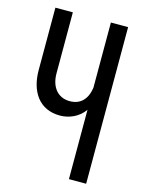

<svg xmlns="http://www.w3.org/2000/svg" viewBox="-108 -764 617 829"><g transform="rotate(15 200.5 -350.0)"><path d="M283 0H360V-700H283V-408C275 -355 246 -326 199 -326C144 -326 113 -368 113 -427V-700H35V-421C35 -327 80 -255 174 -255C216 -255 258 -274 283 -310Z"/></g></svg>

Font: VL Bebas Neue Regular
Style: Regular
Weight: 400
Designer: Ryoichi Tsunekawa
Foundry: Ryoichi Tsunekawa
Version: Version 001.003